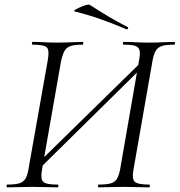

<svg xmlns="http://www.w3.org/2000/svg" viewBox="-20 -805 772 825"><path d="M141 -72 126 -87 606 -557 618 -542ZM12 0Q8 0 8 -6Q8 -12 12 -12Q46 -12 63.5 -17.5Q81 -23 90 -38.5Q99 -54 103 -82L185 -545Q193 -589 181.5 -601Q170 -613 120 -613Q117 -613 117 -619Q117 -625 120 -625Q143 -625 170 -623.5Q197 -622 225 -622Q259 -622 286.5 -623.5Q314 -625 334 -625Q338 -625 338 -619Q338 -613 334 -613Q301 -613 283 -607Q265 -601 256.5 -585Q248 -569 242 -540L161 -79Q156 -51 159 -36.5Q162 -22 178 -17Q194 -12 227 -12Q231 -12 231 -6Q231 0 227 0Q205 0 178 -1Q151 -2 119 -2Q88 -2 60.5 -1Q33 0 12 0ZM404 0Q401 0 401 -6Q401 -12 404 -12Q439 -12 457 -17.5Q475 -23 483.5 -38.5Q492 -54 497 -82L577 -543Q583 -572 580 -587Q577 -602 562 -607.5Q547 -613 512 -613Q508 -613 508 -619Q508 -625 512 -625Q535 -625 561.5 -623.5Q588 -622 620 -622Q651 -622 679 -623.5Q707 -625 728 -625Q732 -625 732 -619Q732 -613 728 -613Q694 -613 676 -607.5Q658 -602 649 -586.5Q640 -571 635 -542L554 -79Q546 -36 559 -24Q572 -12 620 -12Q624 -12 624 -6Q624 0 620 0Q597 0 569.5 -1Q542 -2 513 -2Q479 -2 452 -1Q425 0 404 0ZM524 -679Q472 -701 419.5 -720Q367 -739 301 -756Q295 -758 303 -763Q311 -768 324.5 -774Q338 -780 350 -783.5Q362 -787 366 -784Q403 -760 442 -736.5Q481 -713 528 -689Q532 -688 530 -683Q528 -678 524 -679Z"/></svg>

Font: Cormorant
Style: Italic
Weight: 400
Italic angle: -10°
Designer: Christian Thalmann (Catharsis Fonts)
Foundry: Catharsis Fonts
Version: Version 4.000